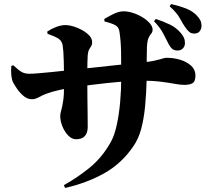

<svg xmlns="http://www.w3.org/2000/svg" viewBox="-20 -863 1040 950"><path d="M858 -613Q844 -613 834.5 -619.5Q825 -626 816 -642Q805 -662 789.5 -693.5Q774 -725 742 -758L751 -769Q789 -757 821.5 -741Q854 -725 876 -698Q888 -683 891.5 -673Q895 -663 895 -649Q895 -634 885 -623.5Q875 -613 858 -613ZM296 53Q360 18 422 -32Q484 -82 527 -158Q546 -191 557.5 -243.5Q569 -296 574.5 -358Q580 -420 580 -483Q580 -554 579 -608Q578 -662 571 -706Q568 -728 552 -737.5Q536 -747 497 -757L496 -769Q522 -785 546 -796Q570 -807 592 -807Q613 -807 638 -799Q663 -791 685 -777.5Q707 -764 721 -748Q735 -732 735 -717Q735 -704 728.5 -697Q722 -690 715.5 -676.5Q709 -663 707 -631Q706 -598 706 -571Q706 -544 706 -521.5Q706 -499 706 -477Q704 -401 698 -338Q692 -275 678.5 -225Q665 -175 639 -138Q581 -53 494.5 -5Q408 43 302 67ZM356 -174Q335 -174 317 -193Q299 -212 288.5 -238.5Q278 -265 278 -289Q278 -300 283 -317Q288 -334 292.5 -363.5Q297 -393 297 -440Q297 -473 296.5 -504Q296 -535 295.5 -561Q295 -587 293.5 -607Q292 -627 290 -639Q286 -661 269 -672Q252 -683 215 -696L214 -707Q235 -721 259 -730Q283 -739 305 -739Q321 -739 343 -732.5Q365 -726 386.5 -714Q408 -702 422 -687Q436 -672 436 -654Q436 -642 431 -634.5Q426 -627 421 -618Q416 -609 414 -590Q413 -575 412.5 -552Q412 -529 412 -505.5Q412 -482 412 -467Q412 -420 412.5 -379Q413 -338 413.5 -302Q414 -266 414 -235Q414 -205 399.5 -189.5Q385 -174 356 -174ZM138 -372Q115 -372 95.5 -389Q76 -406 62.5 -426.5Q49 -447 44 -457Q38 -470 36 -491Q34 -512 36 -537L46 -540Q71 -516 87 -507Q103 -498 125 -498Q141 -498 171 -500.5Q201 -503 236 -506.5Q271 -510 302 -513.5Q333 -517 352 -519Q384 -522 433 -527.5Q482 -533 534 -538.5Q586 -544 629 -548.5Q672 -553 691 -555Q722 -558 741 -562Q760 -566 771.5 -569.5Q783 -573 790.5 -575Q798 -577 805 -577Q840 -577 872.5 -567Q905 -557 926 -537.5Q947 -518 947 -490Q947 -459 932 -451Q917 -443 893 -443Q872 -443 843 -448.5Q814 -454 773 -459Q732 -464 675 -464Q642 -464 598 -460.5Q554 -457 508.5 -452Q463 -447 424 -442Q385 -437 362 -434Q315 -427 275 -418Q235 -409 209 -399Q190 -392 172.5 -382Q155 -372 138 -372ZM941 -697Q926 -697 916.5 -705Q907 -713 896 -729Q884 -746 869.5 -773Q855 -800 819 -832L827 -843Q869 -833 899 -821.5Q929 -810 950 -790Q965 -775 971 -763Q977 -751 977 -734Q977 -721 968.5 -709Q960 -697 941 -697Z"/></svg>

Font: Noto Serif JP Black
Style: Regular
Weight: 900
Designer: Ryoko NISHIZUKA 西塚涼子 (kana & ideographs); Frank Grießhammer (Latin, Greek & Cyrillic); Wenlong ZHANG 张文龙 (bopomofo); San
Foundry: Adobe
Version: Version 2.003-H1;hotconv 1.1.1;makeotfexe 2.6.0